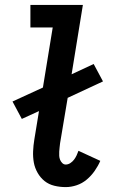

<svg xmlns="http://www.w3.org/2000/svg" viewBox="-20 -755 490 783"><path d="M248 8Q224 8 201.5 2.5Q179 -3 162 -16.5Q145 -30 133.5 -50Q122 -70 118 -92Q114 -114 115 -138Q116 -162 120 -186L139 -302L69 -270L31 -341L155 -398L195 -643H104V-735H318L272 -452L362 -494L400 -423L256 -356L225 -171Q224 -162 223 -153.5Q222 -145 221.5 -136.5Q221 -128 221.5 -119.5Q222 -111 225 -103.5Q228 -96 234 -90Q240 -84 248 -84Q258 -84 267 -90Q276 -96 282 -104Q288 -112 292.5 -121.5Q297 -131 300 -140L389 -99Q380 -78 366 -58Q352 -38 333.5 -22.5Q315 -7 292.5 0.5Q270 8 248 8Z"/></svg>

Font: Iosevka Etoile Semibold
Style: Italic
Weight: 600
Italic angle: -9°
Designer: Belleve Invis
Foundry: Belleve Invis
Version: Version 22.1.2; ttfautohint (v1.8.4)